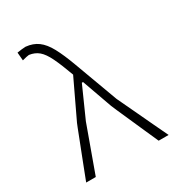

<svg xmlns="http://www.w3.org/2000/svg" viewBox="-177 -850 885 961"><g transform="rotate(-30 265.5 -370.0)"><path d="M39 0Q49.5 -27 63.2 -62.8Q77 -98.5 91.5 -135.8Q106 -173 118.5 -205.2Q131 -237.5 139.2 -258.5Q147.5 -279.5 148.5 -281.5Q173 -333 199.5 -389Q226 -445 252.5 -500.5Q226.5 -572 206.5 -613.2Q186.5 -654.5 164.5 -673.2Q142.5 -692 110 -696.5Q106.5 -696.5 94.5 -694Q82.5 -691.5 70.5 -688L66.5 -735Q78 -737 93.5 -738.8Q109 -740.5 116 -740.5Q157.5 -736.5 186.2 -715.2Q215 -694 238.5 -650.5Q262 -607 287.5 -537.5L380 -286.5Q412 -219.5 434.5 -171.2Q457 -123 476 -83Q495 -43 515.5 0H458Q443 -34 423.2 -78.2Q403.5 -122.5 384.8 -165Q366 -207.5 353 -236.8Q340 -266 339 -269.5L277 -443.5H270L191 -266.5Q166 -197.5 142 -131.2Q118 -65 94.5 0Z"/></g></svg>

Font: Commissioner Loud ExtraLight
Style: Regular
Weight: 200
Designer: Kostas Bartsokas
Foundry: Kostas Bartsokas
Version: Version 1.000; ttfautohint (v1.8.3)